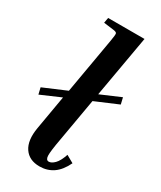

<svg xmlns="http://www.w3.org/2000/svg" viewBox="-192 -807 736 878"><g transform="rotate(30 176.5 -367.5)"><path d="M298 -83Q276 -37 245 -16Q214 5 174 5Q119 5 93 -33.5Q67 -72 79 -142L110 -322L6 -277L-2 -311L118 -362L169 -656Q175 -690 173 -696.5Q171 -703 156 -705L102 -712L107 -740H299L242 -415L347 -460L355 -426L235 -375L196 -151Q183 -80 184 -57.5Q185 -35 200 -35Q214 -35 230 -51Q246 -67 259 -105Z"/></g></svg>

Font: Inria Serif
Style: Bold Italic
Weight: 700
Italic angle: -10°
Designer: Black Foundry Team
Foundry: Black Foundry
Version: Version 1.000; ttfautohint (v1.8.3)